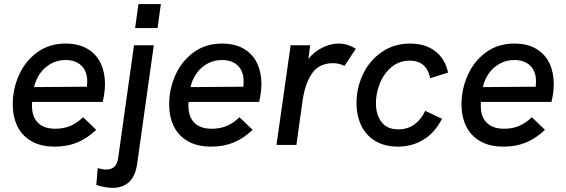

<svg xmlns="http://www.w3.org/2000/svg" viewBox="-20 -717 2802 950"><path d="M43 -200.5Q43 -277 74.2 -346.2Q105.5 -415.5 164.8 -458.5Q224 -501.5 304 -501.5Q369.5 -501.5 413.5 -475Q457.5 -448.5 478.5 -403.2Q499.5 -358 499.5 -301.5Q499.5 -281 496.2 -256.5Q493 -232 488 -212.5H139Q138 -206 138.2 -198.8Q138.5 -191.5 138.5 -188.5Q139.5 -136.5 169.2 -108.2Q199 -80 253.5 -80Q294.5 -80 327.5 -93.8Q360.5 -107.5 391 -137L456 -74.5Q410 -31 360.5 -11.2Q311 8.5 251 8.5Q181.5 8.5 134.8 -18.8Q88 -46 65.5 -93.2Q43 -140.5 43 -200.5ZM410 -288Q411.5 -301.5 411.5 -317.5Q411.5 -345 400.2 -368.2Q389 -391.5 365 -405.8Q341 -420 305 -420Q264 -420 231.2 -401.5Q198.5 -383 177.5 -352.5Q156.5 -322 148.5 -286Z M456.5 198 463.5 115Q490 122 505 122Q531 122 546 108Q561 94 565 63L643 -493H741L658.5 94Q650 154.5 618.8 183.5Q587.5 212.5 538 212.5Q501 212.5 456.5 198ZM665 -697H776L759.5 -578H648.5Z M817 -200.5Q817 -277 848.2 -346.2Q879.5 -415.5 938.8 -458.5Q998 -501.5 1078 -501.5Q1143.5 -501.5 1187.5 -475Q1231.5 -448.5 1252.5 -403.2Q1273.5 -358 1273.5 -301.5Q1273.5 -281 1270.2 -256.5Q1267 -232 1262 -212.5H913Q912 -206 912.2 -198.8Q912.5 -191.5 912.5 -188.5Q913.5 -136.5 943.2 -108.2Q973 -80 1027.5 -80Q1068.5 -80 1101.5 -93.8Q1134.5 -107.5 1165 -137L1230 -74.5Q1184 -31 1134.5 -11.2Q1085 8.5 1025 8.5Q955.5 8.5 908.8 -18.8Q862 -46 839.5 -93.2Q817 -140.5 817 -200.5ZM1184 -288Q1185.5 -301.5 1185.5 -317.5Q1185.5 -345 1174.2 -368.2Q1163 -391.5 1139 -405.8Q1115 -420 1079 -420Q1038 -420 1005.2 -401.5Q972.5 -383 951.5 -352.5Q930.5 -322 922.5 -286Z M1418 -493H1514.5L1506 -425.5Q1533.5 -461 1574.8 -481.2Q1616 -501.5 1654.5 -501.5Q1677.5 -501.5 1698.2 -495.2Q1719 -489 1740.5 -475.5L1684.5 -391Q1673.5 -397 1657.8 -400.8Q1642 -404.5 1628.5 -404.5Q1559.5 -404.5 1524.8 -355Q1490 -305.5 1477.5 -221.5L1446.5 0H1348Z M1744 -207Q1744 -283.5 1776.8 -351.2Q1809.5 -419 1870 -460.2Q1930.5 -501.5 2009 -501.5Q2083 -501.5 2132.2 -464.8Q2181.5 -428 2197 -358L2108.5 -330Q2100.5 -371.5 2075.5 -394.2Q2050.5 -417 2007.5 -417Q1956 -417 1918 -385.8Q1880 -354.5 1860 -305.5Q1840 -256.5 1840 -206Q1840 -149.5 1867.8 -113.2Q1895.5 -77 1950.5 -77Q1997.5 -77 2030.8 -101.5Q2064 -126 2084 -168.5L2167 -129.5Q2132 -60.5 2075.5 -26Q2019 8.5 1949 8.5Q1882.5 8.5 1836.2 -19.8Q1790 -48 1767 -97Q1744 -146 1744 -207Z M2263.5 -200.5Q2263.5 -277 2294.8 -346.2Q2326 -415.5 2385.2 -458.5Q2444.5 -501.5 2524.5 -501.5Q2590 -501.5 2634 -475Q2678 -448.5 2699 -403.2Q2720 -358 2720 -301.5Q2720 -281 2716.8 -256.5Q2713.5 -232 2708.5 -212.5H2359.5Q2358.5 -206 2358.8 -198.8Q2359 -191.5 2359 -188.5Q2360 -136.5 2389.8 -108.2Q2419.5 -80 2474 -80Q2515 -80 2548 -93.8Q2581 -107.5 2611.5 -137L2676.5 -74.5Q2630.5 -31 2581 -11.2Q2531.5 8.5 2471.5 8.5Q2402 8.5 2355.2 -18.8Q2308.5 -46 2286 -93.2Q2263.5 -140.5 2263.5 -200.5ZM2630.5 -288Q2632 -301.5 2632 -317.5Q2632 -345 2620.8 -368.2Q2609.5 -391.5 2585.5 -405.8Q2561.5 -420 2525.5 -420Q2484.5 -420 2451.8 -401.5Q2419 -383 2398 -352.5Q2377 -322 2369 -286Z"/></svg>

Font: HK Grotesk Medium
Style: Italic
Weight: 500
Italic angle: -8°
Designer: Alfredo Marco Pradil
Foundry: Hanken Design Co.
Version: Version 3.004